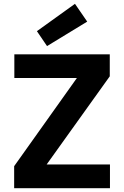

<svg xmlns="http://www.w3.org/2000/svg" viewBox="-20 -984 649 1004"><path d="M54 0V-115L382 -576H55V-700H554V-585L224 -124H555V0ZM226 -743 173 -821 372 -964 436 -871Z"/></svg>

Font: DM Sans 9pt Black
Style: Regular
Weight: 900
Version: Version 4.004;gftools[0.9.30]